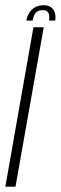

<svg xmlns="http://www.w3.org/2000/svg" viewBox="-34 -698 228 718"><path d="M-14 0H24L129.5 -596H91ZM129 -678.5Q110.5 -678.5 97 -670.8Q83.5 -663 75.2 -649.8Q67 -636.5 64.5 -621H88Q90 -633.5 94.5 -642.2Q99 -651 106.2 -655.5Q113.5 -660 126 -660Q136.5 -660 142.2 -655.5Q148 -651 149.8 -642.2Q151.5 -633.5 149.5 -621H172.5Q175 -636.5 171.2 -649.8Q167.5 -663 157.2 -670.8Q147 -678.5 129 -678.5Z"/></svg>

Font: Anybody Condensed ExtraLight
Style: Italic
Weight: 250
Width: 3
Italic angle: -10°
Version: Version 1.113;gftools[0.9.25]